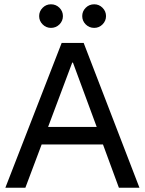

<svg xmlns="http://www.w3.org/2000/svg" viewBox="-20 -875 675 895"><path d="M5 0 267.5 -675H370L630 0H534.2L460 -201.7H174.2L98.3 0ZM204.2 -283.3H430.8L320 -583.3H316.7ZM419.2 -745Q395.8 -745 379.6 -761.2Q363.3 -777.5 363.3 -800Q363.3 -822.5 379.6 -838.8Q395.8 -855 419.2 -855Q441.7 -855 457.9 -838.8Q474.2 -822.5 474.2 -800Q474.2 -777.5 457.9 -761.2Q441.7 -745 419.2 -745ZM217.5 -745Q195 -745 178.8 -761.2Q162.5 -777.5 162.5 -800Q162.5 -822.5 178.8 -838.8Q195 -855 217.5 -855Q240.8 -855 257.1 -838.8Q273.3 -822.5 273.3 -800Q273.3 -777.5 257.1 -761.2Q240.8 -745 217.5 -745Z"/></svg>

Font: Funnel Sans
Style: Regular
Weight: 400
Designer: NORD ID, Kristian Moeller
Foundry: Dicotype
Version: Version 1.000